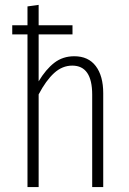

<svg xmlns="http://www.w3.org/2000/svg" viewBox="-20 -761 523 781"><path d="M282.2 -532.2Q339.4 -532.2 369.6 -492.2Q399.9 -452.1 399.9 -381.8V0H355V-376Q355 -494.1 273.9 -494.1Q233.4 -494.1 200.2 -463.9Q167 -433.6 137.2 -377V0H91.8V-621.1H29.8V-658.2H91.8V-734.9L137.2 -741.2V-658.2H274.9V-621.1H137.2V-430.2Q166.5 -479 200.9 -505.6Q235.4 -532.2 282.2 -532.2Z"/></svg>

Font: Fira Sans Compressed ExtraLight
Style: Regular
Weight: 250
Width: 1
Designer: Carrois Corporate & Edenspiekermann AG
Foundry: Carrois Corporate GbR & Edenspiekermann AG
Version: Version 4.203;PS 004.203;hotconv 1.0.88;makeotf.lib2.5.64775